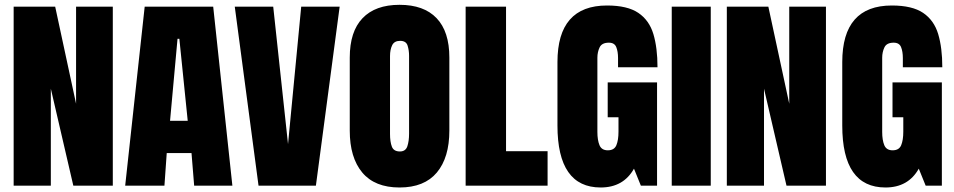

<svg xmlns="http://www.w3.org/2000/svg" viewBox="-20 -790 4060 817"><path d="M38.1 0V-761.7H214.8L303.7 -348.6V-761.7H460V0H292L196.3 -412.6V0Z M512.7 0 595.7 -761.7H887.2L968.8 0H806.2L794.9 -138.7H689.5L679.7 0ZM735.4 -625 703.6 -275.9H778.8L743.2 -625Z M1080.1 0 979 -761.7H1142.6L1205.6 -176.8L1261.7 -761.7H1425.3L1324.2 0Z M1680.2 7.8Q1574.7 7.8 1521.5 -55.9Q1468.3 -119.6 1468.3 -234.4V-544.9Q1468.3 -655.8 1522.7 -712.6Q1577.1 -769.5 1680.2 -769.5Q1783.7 -769.5 1837.9 -712.6Q1892.1 -655.8 1892.1 -544.9V-234.4Q1892.1 -119.6 1838.9 -55.9Q1785.6 7.8 1680.2 7.8ZM1681.6 -145.5Q1706.1 -145.5 1713.4 -167.7Q1720.7 -189.9 1720.7 -221.2V-552.7Q1720.7 -575.7 1714.4 -595.9Q1708 -616.2 1682.6 -616.2Q1657.7 -616.2 1648.7 -597.4Q1639.6 -578.6 1639.6 -551.3V-220.2Q1639.6 -186.5 1647.5 -166Q1655.3 -145.5 1681.6 -145.5Z M1961.4 0V-761.7H2133.3V-146.5H2310.1V0Z M2536.1 7.8Q2352.1 7.8 2352.1 -255.9V-525.9Q2352.1 -766.6 2563 -766.6Q2649.9 -766.6 2696.3 -735.1Q2742.7 -703.6 2760.3 -645Q2777.8 -586.4 2777.8 -503.9H2609.9V-543Q2609.9 -570.8 2602.3 -589.6Q2594.7 -608.4 2570.8 -608.4Q2541 -608.4 2531.5 -588.4Q2522 -568.4 2522 -544.4V-228.5Q2522 -193.8 2531 -172.1Q2540 -150.4 2566.4 -150.4Q2593.8 -150.4 2602.8 -172.1Q2611.8 -193.8 2611.8 -229.5V-291H2565.9V-439.5H2775.9V0H2707L2677.7 -72.3Q2632.8 7.8 2536.1 7.8Z M2838.4 0V-761.7H3004.4V0Z M3072.8 0V-761.7H3249.5L3338.4 -348.6V-761.7H3494.6V0H3326.7L3231 -412.6V0Z M3748 7.8Q3564 7.8 3564 -255.9V-525.9Q3564 -766.6 3774.9 -766.6Q3861.8 -766.6 3908.2 -735.1Q3954.6 -703.6 3972.2 -645Q3989.7 -586.4 3989.7 -503.9H3821.8V-543Q3821.8 -570.8 3814.2 -589.6Q3806.6 -608.4 3782.7 -608.4Q3752.9 -608.4 3743.4 -588.4Q3733.9 -568.4 3733.9 -544.4V-228.5Q3733.9 -193.8 3742.9 -172.1Q3752 -150.4 3778.3 -150.4Q3805.7 -150.4 3814.7 -172.1Q3823.7 -193.8 3823.7 -229.5V-291H3777.8V-439.5H3987.8V0H3918.9L3889.6 -72.3Q3844.7 7.8 3748 7.8Z"/></svg>

Font: Anton SC
Style: Regular
Weight: 400
Designer: Vernon Adams
Foundry: Vernon Adams
Version: Version 2.116; ttfautohint (v1.8.4.7-5d5b)